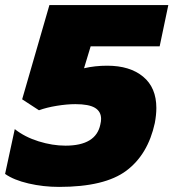

<svg xmlns="http://www.w3.org/2000/svg" viewBox="-43 -719 681 754"><path d="M-23 -36 15 -212Q54 -181 108.5 -164Q163 -147 214 -147Q334 -147 351 -230Q354 -242 354 -252Q354 -281 330 -295.5Q306 -310 253 -310Q220 -310 180 -303.5Q140 -297 110 -286L44 -329L151 -699H618L584 -537H313L287 -451Q330 -461 378 -461Q467 -461 519 -418Q571 -375 571 -295Q571 -268 565 -236Q538 -112 453 -48.5Q368 15 189 15Q127 15 69 1.5Q11 -12 -23 -36Z"/></svg>

Font: Prompt ExtraBold
Style: Italic
Weight: 800
Italic angle: -12°
Designer: Katatrad Team
Foundry: CadsonDemak
Version: Version 1.001